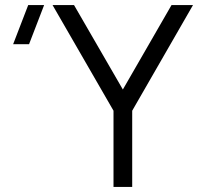

<svg xmlns="http://www.w3.org/2000/svg" viewBox="-20 -740 784 760"><path d="M503.3 0H429.3V-301.7L188 -720H273L466.3 -385.7L659 -720H744L503.3 -301.7ZM32 -565H95L154.7 -720H91.7Z"/></svg>

Font: Manrope Variable Light
Style: Regular
Weight: 200
Designer: Mikhail Sharanda
Foundry: Mikhail Sharanda
Version: Version 4.505